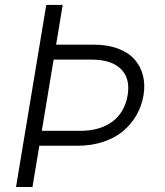

<svg xmlns="http://www.w3.org/2000/svg" viewBox="-20 -747 658 767"><path d="M164.8 -727.3H230.5L204.2 -568.5H356.2Q410.5 -568.5 452.1 -552.7Q493.6 -536.9 517.8 -509.4Q541.9 -481.9 551.1 -445.3Q560.4 -408.7 553.3 -366.8Q546.2 -323.9 525.2 -287.1Q504.3 -250.4 471.4 -223Q438.6 -195.7 391.9 -180.2Q345.2 -164.8 289.8 -164.8H137.1L109.7 0H44ZM147 -224.4H300.1Q379.3 -224.4 428.4 -260.8Q477.6 -297.2 489.7 -365.4Q501.4 -433.2 463.2 -471.1Q425.1 -508.9 345.5 -508.9H194.2Z"/></svg>

Font: Karasuma Gothic
Style: Light Italic
Weight: 300
Italic angle: 9.39998°
Designer: Rasmus Andersson / Ryoko Nishizuka
Foundry: rsms
Version: Version 1.00